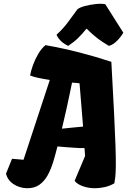

<svg xmlns="http://www.w3.org/2000/svg" viewBox="-20 -998 680 1028"><path d="M576.2 -667Q585.4 -502.4 590.8 -392.8Q596.2 -283.2 598.4 -215.3Q600.6 -147.5 600.1 -109.4Q599.6 -71.3 597.4 -51.5Q595.2 -31.7 592.3 -16.6Q568.8 -2.9 543 3.2Q517.1 9.3 491.7 9.8Q455.6 10.3 424.8 -0.5Q394 -11.2 379.4 -29.8L435.5 -162.6L432.6 -205.1H406.7Q366.7 -207.5 337.6 -209.7Q308.6 -211.9 287.6 -213.9Q277.3 -172.9 265.4 -132.8Q253.4 -92.8 235.6 -60.3Q217.8 -27.8 190.9 -8.8Q164.1 10.3 124.5 9.8Q84.5 8.8 52.7 -12Q21 -32.7 12.2 -68.4L44.4 -147.9L106 -142.6L246.6 -569.8Q213.9 -574.7 185.8 -580.8Q157.7 -586.9 141.1 -593.8Q145.5 -619.1 156.7 -649.9Q168 -680.7 184.8 -709.5Q201.7 -738.3 223.6 -756.3Q315.4 -740.2 404.5 -717.3Q493.7 -694.3 576.2 -667ZM365.7 -555.7Q362.3 -538.6 354.2 -500Q346.2 -461.4 335.2 -411.1Q324.2 -360.8 311.5 -309.1Q340.3 -312 371.8 -315.2Q403.3 -318.4 424.8 -320.3L405.8 -552.2Q396.5 -553.2 386.5 -554.2Q376.5 -555.2 365.7 -555.7ZM345.2 -752.4Q299.3 -773.9 282.7 -812Q318.8 -845.2 344.2 -879.6Q369.6 -914.1 394.5 -948.2Q407.2 -958.5 434.8 -965.8Q462.4 -973.1 492.7 -976.3Q522.9 -979.5 543.5 -975.6L640.1 -823.2Q634.8 -812.5 622.8 -797.4Q610.8 -782.2 595.5 -769.5Q580.1 -756.8 563 -752.4Q528.8 -772.5 502.7 -792.2Q476.6 -812 443.4 -844.7Q417.5 -813 396.7 -793Q376 -772.9 345.2 -752.4Z"/></svg>

Font: Fruktur
Style: Italic
Weight: 400
Italic angle: -8°
Designer: Viktoriya Grabowska, Eben Sorkin
Foundry: Viktoriya Grabowska
Version: Version 1.008; ttfautohint (v1.8.4.7-5d5b)